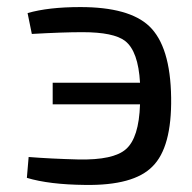

<svg xmlns="http://www.w3.org/2000/svg" viewBox="-20 -513 544 543"><path d="M58 -476Q117 -493 207 -493Q345 -493 402 -439Q462 -382 464 -237Q466 -96 411 -42Q358 12 221 10Q119 9 56 -10L61 -69Q124 -64 202 -62Q301 -60 336 -91Q373 -123 376 -218H129V-279H376Q371 -368 334 -397Q302 -422 213 -422Q158 -422 70 -417Z"/></svg>

Font: Taylor Sans
Style: Regular
Weight: 400
Italic angle: -8°
Designer: Natanael Gama
Version: Version 1.001 September 8, 2015